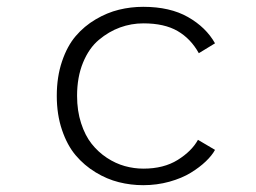

<svg xmlns="http://www.w3.org/2000/svg" viewBox="-20 -532 750 563"><path d="M610.5 -92.5Q601.5 -76 583.5 -58.8Q565.5 -41.5 539.5 -25.5Q513.5 -9.5 476.8 0.8Q440 11 400 11Q363.5 11 328.5 2.2Q293.5 -6.5 260.2 -26.8Q227 -47 202 -76.5Q177 -106 161.8 -151Q146.5 -196 146.5 -251Q146.5 -306.5 161.8 -351.8Q177 -397 202 -426.2Q227 -455.5 260.5 -475.2Q294 -495 328.8 -503.5Q363.5 -512 400 -512Q478.5 -512 531.2 -482Q584 -452 610.5 -405L563 -376Q539.5 -418.5 500.8 -441Q462 -463.5 400.5 -463.5Q365 -463.5 332 -451.5Q299 -439.5 270 -415.2Q241 -391 223.5 -348.5Q206 -306 206 -251Q206 -207 217.8 -170.8Q229.5 -134.5 248.8 -110.2Q268 -86 293.5 -69.2Q319 -52.5 346 -45Q373 -37.5 400.5 -37.5Q460 -37.5 501 -63Q542 -88.5 560.5 -122Z"/></svg>

Font: League Mono UltraLight
Style: Regular
Weight: 200
Width: 6
Designer: Tyler Finck
Foundry: The League of Moveable Type / Tyler Finck
Version: Version 2.210